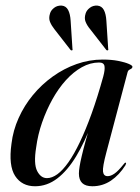

<svg xmlns="http://www.w3.org/2000/svg" viewBox="-20 -656 500 685"><path d="M359.5 -112.5Q345.5 -60 347.5 -43.8Q349.5 -27.5 364 -27.5Q375 -27.5 388.2 -36.5Q401.5 -45.5 421.5 -70.5Q424 -74 425.5 -75Q427 -76 428.5 -75.5Q430 -75 429.8 -72.8Q429.5 -70.5 427.5 -66.5Q405.5 -31.5 375.8 -11.5Q346 8.5 309.5 8.5Q285 8.5 273.2 -3Q261.5 -14.5 261.5 -37Q261.5 -46.5 264 -62.2Q266.5 -78 271.8 -100.2Q277 -122.5 285.2 -152.2Q293.5 -182 304.5 -219.5L308 -217.5Q282.5 -149.5 251.8 -98.5Q221 -47.5 184.5 -19.5Q148 8.5 105 8.5Q58 8.5 34 -28.2Q10 -65 21 -143.5Q26.5 -190.5 46.5 -235Q66.5 -279.5 97.5 -317Q128.5 -354.5 168.2 -383Q208 -411.5 253.2 -427.5Q298.5 -443.5 346.5 -443.5Q377.5 -443.5 401.5 -438.8Q425.5 -434 439 -428.2Q452.5 -422.5 452.5 -418Q452.5 -413.5 448.8 -411.2Q445 -409 441 -406.8Q437 -404.5 435.5 -399.5ZM109 -130Q99.5 -71.5 112.5 -46Q125.5 -20.5 147.5 -20.5Q165.5 -20.5 184.8 -34.5Q204 -48.5 224.2 -77.2Q244.5 -106 265.2 -149.5Q286 -193 307 -251.2Q328 -309.5 348.5 -383.5Q355 -407.5 352.8 -420.2Q350.5 -433 333.5 -433Q302 -433 272 -416.2Q242 -399.5 215.2 -370Q188.5 -340.5 167 -301.8Q145.5 -263 130.2 -219.2Q115 -175.5 109 -130ZM232 -582 238.5 -482Q239 -480.5 239 -479Q239 -477.5 237.5 -476.5Q236 -476 234.5 -476.2Q233 -476.5 232 -477.5L174 -552Q164 -564.5 158.5 -577.8Q153 -591 158.5 -608Q161.5 -619 173 -628Q184.5 -637 200.5 -636Q215.5 -634.5 223 -620.5Q230.5 -606.5 232 -582ZM359.5 -582 366 -482Q366.5 -480 366.5 -478.8Q366.5 -477.5 364.5 -476.5Q363.5 -476 362 -476.2Q360.5 -476.5 359.5 -477.5L301.5 -552Q291 -564.5 285.5 -577.8Q280 -591 285.5 -608Q289 -619.5 300.5 -628.2Q312 -637 327.5 -636Q343 -634.5 350.5 -620.5Q358 -606.5 359.5 -582Z"/></svg>

Font: Fraunces 120pt
Style: Italic
Weight: 400
Italic angle: -16°
Version: Version 1.000;[b76b70a41]